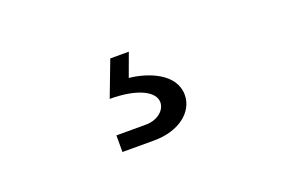

<svg xmlns="http://www.w3.org/2000/svg" viewBox="-46 -147 692 467"><g transform="rotate(-20 300.0 86.0)"><path d="M208 198H290C355 198 398 163 398 119C398 64 333 39 284 34L306 -26H258L223 66C293 66 336 87 336 116C336 136 315 155 284 155H208Z"/></g></svg>

Font: JetBrains Mono ExtraLight
Style: Regular
Weight: 240
Monospace: yes
Designer: Philipp Nurullin, Konstantin Bulenkov
Foundry: JetBrains
Version: Version 2.305